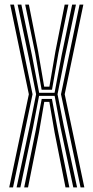

<svg xmlns="http://www.w3.org/2000/svg" viewBox="-20 -820 409 840"><path d="M52.6 0 110.7 -271.9 137.9 -407.6 105.6 -569.5 57 -800H73.5L119.6 -579.3L151.3 -413.9H218.7L249.9 -579.3L295.7 -800H312.3L263.7 -569.5L231.7 -407.6L258.6 -271.9L317.3 0H300.7L244.9 -262L219 -400.6H150.9L124.3 -262L69.1 0ZM85.8 0 136.5 -249.9 162.5 -387.3H207.1L233 -249.9L283.5 0H266.6L218.9 -240.3L195.9 -374.2H173.6L150.6 -240.3L102.6 0ZM20.3 0 106.2 -407.6 24.6 -800H41.1L122.4 -407.6L37 0ZM332.5 0 246.9 -407.6 328.2 -800H344.7L263.1 -407.6L349 0ZM162.1 -427.3 134.1 -586.7 90.1 -800H106.3L146.9 -594.7L173.3 -440.9H196.1L222.4 -594.7L263 -800H279.2L235.4 -586.7L207.5 -427.3Z"/></svg>

Font: Big Shoulders Inline Text Thin
Style: Regular
Weight: 100
Designer: Patric King
Foundry: XO Type Co
Version: Version 2.002